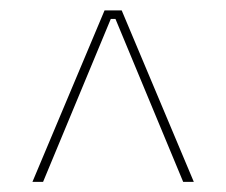

<svg xmlns="http://www.w3.org/2000/svg" viewBox="-20 -659 436 370"><path d="M42.5 -308.5 181.5 -639H214.5L353.5 -308.5H333L202.5 -622.5H193.5L63 -308.5Z"/></svg>

Font: Anek Devanagari Thin
Style: Regular
Weight: 250
Designer: Kailash Malviya (Devanagari) & Yesha Goshar (Latin)
Foundry: Ek Type
Version: Version 1.003